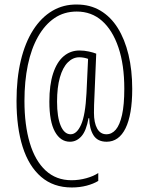

<svg xmlns="http://www.w3.org/2000/svg" viewBox="-20 -738 653 848"><path d="M564 -345Q564 -288 556.5 -244.5Q549 -201 534.5 -171.5Q520 -142 499 -127Q478 -112 451 -112Q411 -112 393 -140.5Q375 -169 374 -216H371Q361 -160 339.5 -136Q318 -112 289 -112Q247 -112 222.5 -156.5Q198 -201 198 -289Q198 -363 214.5 -413.5Q231 -464 261 -489.5Q291 -515 331 -515Q352 -515 372.5 -510.5Q393 -506 405 -501L397 -310Q396 -295 395.5 -274Q395 -253 395 -240Q395 -196 409 -170.5Q423 -145 450 -145Q474 -145 491.5 -165.5Q509 -186 519 -230.5Q529 -275 529 -346Q529 -452 503 -528.5Q477 -605 430.5 -646Q384 -687 319 -687Q263 -687 220.5 -658Q178 -629 148 -576Q118 -523 103 -451Q88 -379 88 -292Q88 -186 111.5 -107Q135 -28 181.5 15Q228 58 296 58Q329 58 361.5 49Q394 40 414 26V61Q393 74 362.5 82Q332 90 297 90Q216 90 161.5 43Q107 -4 80 -89.5Q53 -175 53 -292Q53 -392 72 -471Q91 -550 126.5 -605.5Q162 -661 211 -690Q260 -719 320 -718Q378 -718 423.5 -691Q469 -664 500 -614.5Q531 -565 547.5 -496.5Q564 -428 564 -345ZM232 -289Q232 -221 248 -183Q264 -145 292 -145Q319 -145 338 -187Q357 -229 362 -327L369 -478Q361 -481 351 -483Q341 -485 330 -485Q302 -485 279.5 -462.5Q257 -440 244.5 -396Q232 -352 232 -289Z"/></svg>

Font: Noto Sans Khmer ExtraCondensed ExtraLight
Style: Regular
Weight: 250
Width: 2
Designer: Danh Hong and the Monotype Design Team
Foundry: Monotype Imaging Inc.
Version: Version 2.004